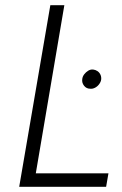

<svg xmlns="http://www.w3.org/2000/svg" viewBox="-20 -720 469 740"><path d="M174 -700 54 0H389L398 -52H118L228 -700ZM297 -415Q295 -401 304 -389.5Q313 -378 328 -378Q337 -377 346.5 -382Q356 -387 362.5 -396Q369 -405 370 -414Q371 -424 367 -432.5Q363 -441 355.5 -446Q348 -451 339 -452Q329 -453 320 -447.5Q311 -442 304.5 -433.5Q298 -425 297 -415Z"/></svg>

Font: Jost Light
Style: Italic
Weight: 300
Italic angle: -5°
Version: Version 3.710